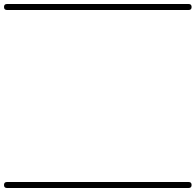

<svg xmlns="http://www.w3.org/2000/svg" viewBox="-35 -575 978 960"><path d="M0 -555Q227 -555 454 -555Q681 -555 908 -555Q923 -555 923 -540Q923 -525 908 -525Q681 -525 454 -525Q227 -525 0 -525Q-15 -525 -15 -540Q-15 -555 0 -555ZM0 335Q227 335 454 335Q681 335 908 335Q923 335 923 350Q923 365 908 365Q681 365 454 365Q227 365 0 365Q-15 365 -15 350Q-15 335 0 335Z"/></svg>

Font: FRB American Cursive Just Guidelines
Style: Italic
Weight: 400
Italic angle: -25°
Version: Version 2.0;Modular Font Editor K font №1